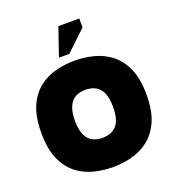

<svg xmlns="http://www.w3.org/2000/svg" viewBox="-168 -1093 1124 1234"><g transform="rotate(-20 394.0 -476.0)"><path d="M394 10Q330 10 266.5 -5.5Q203 -21 150.5 -61Q98 -101 66 -172Q34 -243 34 -354Q34 -465 66 -536Q98 -607 150.5 -647Q203 -687 266.5 -702.5Q330 -718 394 -718Q458 -718 521.5 -702Q585 -686 637.5 -646Q690 -606 722 -535Q754 -464 754 -354Q754 -244 722 -173Q690 -102 637.5 -62Q585 -22 521.5 -6Q458 10 394 10ZM394 -190Q459 -190 492 -229.5Q525 -269 525 -354Q525 -438 492 -478Q459 -518 394 -518Q264 -518 264 -354Q264 -270 296.5 -230Q329 -190 394 -190ZM306 -770 372 -962H515V-901L377 -770Z"/></g></svg>

Font: Rowdies
Style: Bold
Weight: 700
Designer: Jaikishan Patel
Version: Version 1.000; ttfautohint (v1.8.3)